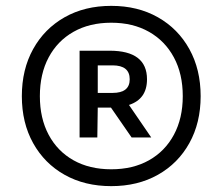

<svg xmlns="http://www.w3.org/2000/svg" viewBox="-20 -769 759 655"><path d="M359.5 -134Q269 -134 200.2 -172.8Q131.5 -211.5 93 -280.8Q54.5 -350 54.5 -441Q54.5 -532 93 -601.5Q131.5 -671 200.2 -710Q269 -749 359.5 -749Q450 -749 518.8 -710Q587.5 -671 626 -601.5Q664.5 -532 664.5 -441Q664.5 -350 626 -280.8Q587.5 -211.5 518.8 -172.8Q450 -134 359.5 -134ZM359.5 -191.5Q433.5 -191.5 488.2 -222.2Q543 -253 573.2 -309.2Q603.5 -365.5 603.5 -441Q603.5 -517 573.2 -573.2Q543 -629.5 488.2 -660.5Q433.5 -691.5 359.5 -691.5Q285.5 -691.5 230.8 -660.5Q176 -629.5 146 -573.2Q116 -517 116 -441Q116 -365.5 146 -309.2Q176 -253 230.8 -222.2Q285.5 -191.5 359.5 -191.5ZM251.5 -300V-596H354Q481.5 -596 481.5 -498.5Q481.5 -431 420 -411L496 -300H429L358.5 -402Q356.5 -402 354 -402H313.5L312 -300ZM313.5 -452H364Q422.5 -452 422.5 -498.5Q422.5 -546 364 -546H313.5Z"/></svg>

Font: Encode Sans SemiCondensed SemiCondensed SemiBold
Style: Regular
Weight: 600
Width: 4
Designer: Multiple Designers
Foundry: Impallari Type
Version: Version 3.000; ttfautohint (v1.8.3) -l 8 -r 50 -G 200 -x 14 